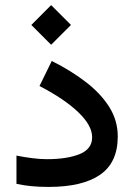

<svg xmlns="http://www.w3.org/2000/svg" viewBox="-20 -738 529 757"><path d="M181.6 -717.8 259.8 -639.6 181.6 -561.5 103.5 -639.6ZM164.6 -110.4Q244.6 -110.4 293.9 -130.4Q343.3 -150.4 343.3 -196.8Q343.3 -243.2 288.8 -295.4Q234.4 -347.7 135.7 -398.9L184.1 -497.6Q261.2 -459 319.8 -413.6Q378.4 -368.2 411.4 -315.2Q444.3 -262.2 444.3 -200.2Q444.3 -97.2 374.8 -49.1Q305.2 -1 171.9 -1Q136.7 -1 105.2 -3.9Q73.7 -6.8 44.9 -13.2V-124.5Q76.7 -118.2 107.9 -114.3Q139.2 -110.4 164.6 -110.4Z"/></svg>

Font: Vazirmatn FD Medium
Style: Regular
Weight: 500
Designer: Saber Rastikerdar
Foundry: Saber Rastikerdar
Version: Version 33.003